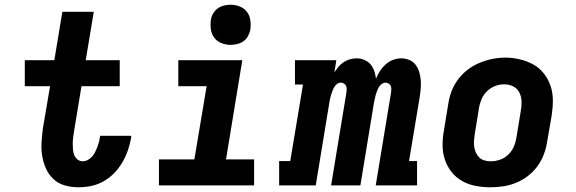

<svg xmlns="http://www.w3.org/2000/svg" viewBox="-20 -785 2440 813"><path d="M312 8Q282 8 254 0Q226 -8 206 -27Q186 -46 174.5 -71.5Q163 -97 158.5 -126Q154 -155 156 -184.5Q158 -214 162 -244L192 -420H85V-530H210L244 -735H377L343 -530H487V-420H325L293 -226Q291 -213 289.5 -201Q288 -189 288 -176Q288 -163 289 -151Q290 -139 294.5 -128Q299 -117 308.5 -109.5Q318 -102 330 -102Q341 -102 351.5 -107.5Q362 -113 370 -122Q378 -131 383 -141.5Q388 -152 392 -162Q396 -172 399 -183Q402 -194 403 -205Q404 -206 404 -207.5Q404 -209 404 -210H536Q536 -208 535.5 -205Q535 -202 535 -200Q530 -173 521 -147Q512 -121 497.5 -96.5Q483 -72 463 -51.5Q443 -31 418 -17Q393 -3 366 2.5Q339 8 312 8Z M653 0V-110H803L855 -420H735V-530H1006L937 -110H1056V0ZM956 -595Q936 -595 917.5 -602.5Q899 -610 887.5 -625Q876 -640 873 -660Q870 -680 873 -701Q875 -715 882.5 -728Q890 -741 902 -749.5Q914 -758 928 -761.5Q942 -765 956 -765Q977 -765 995.5 -757.5Q1014 -750 1025.5 -735Q1037 -720 1040 -700Q1043 -680 1040 -659Q1037 -645 1030 -632Q1023 -619 1011 -610.5Q999 -602 984.5 -598.5Q970 -595 956 -595Z M1162 0V-103H1209L1263 -427H1229V-530H1404L1396 -478Q1404 -491 1413.5 -502.5Q1423 -514 1435.5 -522Q1448 -530 1462 -534Q1476 -538 1490 -538Q1507 -538 1522.5 -531.5Q1538 -525 1548.5 -513Q1559 -501 1564.5 -485Q1570 -469 1572 -452Q1579 -469 1589 -484.5Q1599 -500 1613 -512.5Q1627 -525 1644.5 -531.5Q1662 -538 1679 -538Q1697 -538 1713.5 -531Q1730 -524 1740 -510.5Q1750 -497 1755 -480.5Q1760 -464 1761.5 -446Q1763 -428 1761.5 -410Q1760 -392 1757 -373L1712 -103H1746V0H1571L1636 -394Q1637 -401 1637 -408.5Q1637 -416 1634 -422Q1631 -428 1625 -431.5Q1619 -435 1612 -435Q1604 -435 1596.5 -429.5Q1589 -424 1584.5 -416.5Q1580 -409 1577 -401Q1574 -393 1571.5 -385Q1569 -377 1567.5 -369Q1566 -361 1564 -353L1506 0H1382L1447 -394Q1448 -401 1448 -408.5Q1448 -416 1445 -422Q1442 -428 1436 -431.5Q1430 -435 1422 -435Q1414 -435 1407 -429.5Q1400 -424 1395.5 -416.5Q1391 -409 1388 -401Q1385 -393 1382.5 -385Q1380 -377 1378 -369Q1376 -361 1375 -353L1317 0Z M2056 8Q2024 8 1993 2Q1962 -4 1936 -19Q1910 -34 1891.5 -57.5Q1873 -81 1863.5 -110Q1854 -139 1854 -170.5Q1854 -202 1860 -234L1878 -344Q1882 -372 1892 -398.5Q1902 -425 1919.5 -448.5Q1937 -472 1960.5 -490Q1984 -508 2011 -519Q2038 -530 2065 -535.5Q2092 -541 2120 -541Q2152 -541 2182.5 -533.5Q2213 -526 2239 -511.5Q2265 -497 2283.5 -473Q2302 -449 2311.5 -420.5Q2321 -392 2321 -360Q2321 -328 2316 -296L2297 -186Q2293 -159 2283 -132Q2273 -105 2256 -81.5Q2239 -58 2215.5 -40Q2192 -22 2165 -11Q2138 0 2110.5 4Q2083 8 2056 8ZM2058 -102Q2078 -102 2098 -109Q2118 -116 2133 -131Q2148 -146 2156 -165Q2164 -184 2167 -204L2185 -314Q2189 -334 2188.5 -354.5Q2188 -375 2179.5 -392.5Q2171 -410 2153.5 -419Q2136 -428 2115 -428Q2095 -428 2076 -420.5Q2057 -413 2042 -398.5Q2027 -384 2019 -365Q2011 -346 2008 -326L1990 -216Q1988 -203 1987 -189Q1986 -175 1988 -162.5Q1990 -150 1995.5 -138Q2001 -126 2010 -117.5Q2019 -109 2032 -105.5Q2045 -102 2058 -102Z"/></svg>

Font: Iosevka Slab XBdExObl
Style: Regular
Weight: 800
Width: 7
Italic angle: -9°
Monospace: yes
Designer: Belleve Invis
Foundry: Belleve Invis
Version: Version 11.1.0; ttfautohint (v1.8.3)